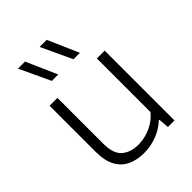

<svg xmlns="http://www.w3.org/2000/svg" viewBox="-230 -926 1053 1053"><g transform="rotate(-45 296.0 -399.5)"><path d="M262 9Q208 9 166.8 -10Q125.5 -29 102 -71.8Q78.5 -114.5 78.5 -185V-541.5H139.5V-187.5Q139.5 -108 176.2 -76.8Q213 -45.5 271.5 -45.5Q301 -45.5 332.2 -53.8Q363.5 -62 392.8 -79.8Q422 -97.5 445.5 -125.5V-541.5H506V0H455L450 -61H445.5Q408.5 -26.5 361 -8.8Q313.5 9 262 9ZM351.5 -629 268 -808H323L401.5 -629ZM183.5 -629 100 -808H154.5L233.5 -629Z"/></g></svg>

Font: Encode Sans SemiExpanded Light
Style: Regular
Weight: 300
Width: 6
Designer: Multiple Designers
Foundry: Impallari Type
Version: Version 3.002